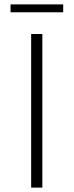

<svg xmlns="http://www.w3.org/2000/svg" viewBox="-20 -855 335 875"><path d="M122 -700H173V0H122ZM28 -835H268V-799H28Z"/></svg>

Font: Montserrat Atlas Light
Style: Regular
Weight: 300
Designer: Julieta Ulanovsky
Foundry: Julieta Ulanovsky
Version: Version 7.200